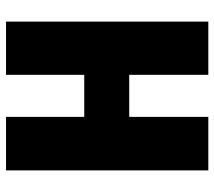

<svg xmlns="http://www.w3.org/2000/svg" viewBox="-58 -670 728 653"><g transform="rotate(-90 306.5 -344.0)"><path d="M53 0V-688H235V-422H378V-688H559V0H378V-269H235V0Z"/></g></svg>

Font: Saira SemiCondensed ExtraBold
Style: Regular
Weight: 800
Width: 4
Designer: Hector Gatti with collaboration of the Omnibus-Type team
Foundry: Omnibus-Type
Version: Version 1.101